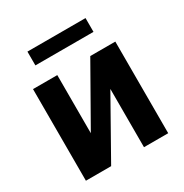

<svg xmlns="http://www.w3.org/2000/svg" viewBox="-168 -858 947 990"><g transform="rotate(-30 305.5 -363.5)"><path d="M204.9 -199.6V-545.5H60.4V0H210.6L406.2 -346.9V0H550.4V-545.5H401.3ZM478 -727.3H132.1V-645.2H478Z"/></g></svg>

Font: Karasuma Gothic
Style: Bold
Weight: 700
Designer: Rasmus Andersson / Ryoko Nishizuka
Foundry: Genbu
Version: Version 1.00